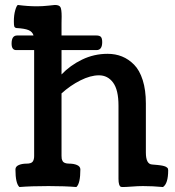

<svg xmlns="http://www.w3.org/2000/svg" viewBox="-20 -753 707 777"><path d="M229 -609.4H370.1Q382.8 -609.4 388.2 -603.8Q393.6 -598.1 393.6 -582.5Q393.6 -550.3 370.6 -550.3H229V-451.7Q263.7 -488.3 312 -511.7Q360.4 -535.2 415.5 -535.2Q447.3 -535.2 473.9 -524.4Q500.5 -513.7 522.7 -491.2Q544.9 -468.8 557.6 -428.7Q570.3 -388.7 570.3 -334.5V-135.7Q570.3 -89.4 594.7 -87.4Q598.6 -86.9 605.7 -86.4Q612.8 -85.9 616.9 -85.4Q621.1 -85 627 -84.2Q632.8 -83.5 636.2 -82.8Q639.6 -82 644.3 -80.8Q648.9 -79.6 651.4 -78.1Q653.8 -76.7 656.2 -74.7Q658.7 -72.8 659.7 -70.1Q660.6 -67.4 660.6 -64Q660.6 -10.3 639.6 3.9Q598.1 0 558.6 0Q538.6 0 513.7 2Q488.8 3.9 476.1 3.9Q470.7 3.9 467.5 2.2Q464.4 0.5 461.9 -7.3Q459.5 -15.1 459.5 -29.8V-325.7Q459.5 -389.2 437.7 -418.7Q416 -448.2 380.4 -448.2Q346.2 -448.2 305.4 -427.7Q264.6 -407.2 229 -375V-122.6Q229 -115.2 229.7 -111.1Q230.5 -106.9 233.2 -101.6Q235.8 -96.2 242.7 -93.5Q249.5 -90.8 260.3 -90.8Q278.8 -90.8 292 -85Q305.2 -79.1 305.2 -67.4Q305.2 -10.3 289.1 3.9Q243.2 0 176.3 0Q105.5 0 58.6 3.9Q42.5 -10.7 42.5 -67.4Q42.5 -79.1 55.7 -85Q68.8 -90.8 87.4 -90.8Q106.4 -90.8 112.3 -98.9Q118.2 -106.9 118.2 -121.6V-550.3H45.4Q26.9 -550.3 26.9 -576.7Q26.9 -609.4 49.3 -609.4H115.7Q111.3 -624.5 95.7 -631.1Q80.1 -637.7 45.9 -639.6Q39.6 -641.1 37.8 -646Q36.1 -650.9 36.1 -667Q36.1 -691.9 41.5 -710.9Q46.9 -730 52.2 -732.9Q92.3 -727.5 129.9 -727.5Q151.9 -727.5 176.3 -730.2Q200.7 -732.9 202.1 -732.9Q219.2 -732.9 224.4 -724.4Q229.5 -715.8 229.5 -685.1Q229.5 -681.6 229.2 -672.6Q229 -663.6 229 -658.2Z"/></svg>

Font: Coustard
Style: Regular
Weight: 400
Foundry: vernon adams
Version: Version 1.000